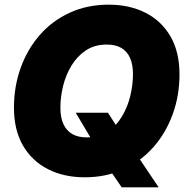

<svg xmlns="http://www.w3.org/2000/svg" viewBox="-20 -758 807 832"><path d="M308.1 -269.5H447.8L492.2 -200.2L568.4 -93.8L667.5 53.7H507.3L438.5 -46.9L390.6 -130.9ZM347.2 10.3Q257.3 10.3 188.2 -24.7Q119.1 -59.6 79.8 -127Q40.5 -194.3 40.5 -291.5Q40.5 -382.3 69.3 -463.1Q98.1 -543.9 151.9 -605.7Q205.6 -667.5 281.5 -702.6Q357.4 -737.8 451.2 -737.8Q540.5 -737.8 609.6 -703.1Q678.7 -668.5 718.3 -601.1Q757.8 -533.7 757.8 -435.5Q757.8 -344.2 728.5 -263.4Q699.2 -182.6 645.3 -121.1Q591.3 -59.6 515.9 -24.7Q440.4 10.3 347.2 10.3ZM356 -162.6Q408.7 -162.6 446.5 -187.7Q484.4 -212.9 508.8 -253.9Q533.2 -294.9 544.7 -342.8Q556.2 -390.6 556.2 -436.5Q556.2 -478.5 543.5 -507.1Q530.8 -535.6 505.6 -550.3Q480.5 -564.9 442.4 -564.9Q390.1 -564.9 352.3 -539.8Q314.5 -514.6 289.8 -473.9Q265.1 -433.1 253.4 -385.3Q241.7 -337.4 241.7 -291Q241.7 -249.5 254.6 -220.7Q267.6 -191.9 293 -177.2Q318.4 -162.6 356 -162.6Z"/></svg>

Font: Inter 20pt Black
Style: Italic
Weight: 900
Italic angle: -9.3988°
Version: Version 4.001;git-66647c0bb